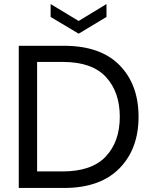

<svg xmlns="http://www.w3.org/2000/svg" viewBox="-20 -932 757 952"><path d="M73 0ZM73 0ZM297 0H73V-705H297Q478 -705 572.5 -609Q667 -513 667 -353Q667 -193 571.5 -96.5Q476 0 297 0ZM290 -82Q435 -82 504.5 -156Q574 -230 574 -353Q574 -476 505 -550.5Q436 -625 290 -625H164V-82ZM370 -765 231 -848V-912L370 -828L508 -912V-848Z"/></svg>

Font: Ulagadi Sans
Style: Regular
Weight: 400
Designer: Ninad Kale (Devanagari), Jonny Pinhorn (Latin)
Foundry: Indian Type Foundry
Version: Version 3.01;March 29, 2020;FontCreator 12.0.0.2522 64-bit; 